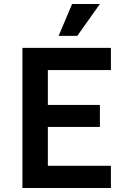

<svg xmlns="http://www.w3.org/2000/svg" viewBox="-20 -939 621 959"><path d="M92 0V-700H534V-589H219V-415H479V-305H219V-111H534V0ZM366 -760H273L340 -919H479Z"/></svg>

Font: Inclusive Sans SemiBold
Style: Regular
Weight: 600
Designer: Olivia King
Foundry: Olivia King
Version: Version 2.004